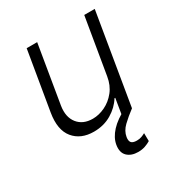

<svg xmlns="http://www.w3.org/2000/svg" viewBox="-179 -666 934 1001"><g transform="rotate(-30 288.5 -165.0)"><path d="M419 -208.5 475.5 -545.5H538.7L447.8 0H384.6L399.5 -90.6H394.9Q369.3 -48.7 322.6 -20.8Q275.9 7.1 215.9 7.1Q137.4 7.1 95.5 -44Q53.6 -95.2 69.6 -192.1L128.9 -545.5H192.1L133.9 -196Q123.9 -132.1 154.8 -93.2Q185.7 -54.3 244.7 -54.3Q281.6 -54.3 318.7 -72.1Q355.8 -89.8 383.3 -124.1Q410.9 -158.4 419 -208.5ZM362.9 214.1Q321.4 214.1 297.9 191.1Q274.5 168 282 123.9Q288.7 84.9 321.9 48.7Q355.1 12.4 418.7 -19.9L448.2 0Q410.5 28.1 382.1 55.4Q353.7 82.7 348.4 116.1Q344.8 137.8 353.3 148.4Q361.9 159.1 386.4 159.1Q402.3 159.1 414.8 154.5Q427.2 149.9 437.5 144.2L438.2 192.1Q424 201 405 207.6Q386 214.1 362.9 214.1Z"/></g></svg>

Font: Inter Light  BETA
Style: Italic
Weight: 300
Italic angle: 9.39999°
Designer: Rasmus Andersson
Foundry: rsms
Version: Version 3.011;git-f93a4a705